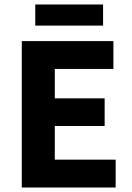

<svg xmlns="http://www.w3.org/2000/svg" viewBox="-20 -835 588 855"><path d="M77 0V-652H485V-528H224V-397H446V-274H224V-124H495V0ZM137 -721V-815H439V-721Z"/></svg>

Font: TT Toshiba Sans
Style: Bold
Weight: 700
Designer: Paul D. Hunt
Foundry: Toshiba Corporation
Version: Version 2.020;PS 2.000;hotconv 1.0.86;makeotf.lib2.5.63406